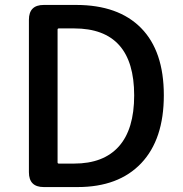

<svg xmlns="http://www.w3.org/2000/svg" viewBox="-20 -757 739 777"><path d="M157 0Q97 0 97 -60V-677Q97 -737 157 -737H288Q459 -737 551 -643.5Q643 -550 643 -371.5Q643 -193 551.5 -96.5Q460 0 294 0ZM213 -100Q213 -95 218 -95H280Q399 -95 461 -164.5Q523 -234 523 -371Q523 -642 280 -642H218Q213 -642 213 -637Z"/></svg>

Font: Resource Han Rounded JP Medium
Style: Regular
Weight: 500
Designer: Cyano Hao (round all glyphs); Ryoko NISHIZUKA 西塚涼子 (kana, bopomofo & ideographs); Paul D. Hunt (Latin, Greek & Cyrillic)
Foundry: Cyano Hao
Version: 0.990